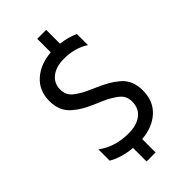

<svg xmlns="http://www.w3.org/2000/svg" viewBox="-270 -859 1044 1044"><g transform="rotate(-45 252.5 -337.0)"><path d="M417 -648.9Q374 -669.9 314.9 -676.8V-783.2H246.1V-679.2Q162.1 -672.9 107.7 -625Q53.2 -577.1 53.2 -497.1Q53.2 -459 65.7 -429Q78.1 -398.9 103.5 -377Q128.9 -355 152.3 -341.6Q175.8 -328.1 211.9 -312Q217.8 -309.1 230 -304.2Q271 -287.1 285.4 -279.5Q299.8 -272 325.4 -254.9Q351.1 -237.8 360.6 -219.2Q370.1 -200.7 370.1 -176.8Q370.1 -125 333.5 -96.4Q296.9 -67.9 233.9 -67.9Q129.4 -67.9 56.2 -123V-36.1Q112.8 -2.9 194.8 4.9V108.9H264.2V5.9Q349.1 -1 401.6 -49.1Q454.1 -97.2 454.1 -179.2Q454.1 -217.8 441.2 -248.8Q428.2 -279.8 401.1 -302Q374 -324.2 350.1 -337.6Q326.2 -351.1 288.1 -368.2Q283.7 -370.1 276.9 -373Q237.8 -390.1 223.4 -397.5Q209 -404.8 183.6 -421.9Q158.2 -439 148.7 -457.5Q139.2 -476.1 139.2 -501Q139.2 -546.9 175 -575.4Q210.9 -604 272 -604Q356 -604 417 -564Z"/></g></svg>

Font: FAU Chimera
Style: Regular
Weight: 400
Version: Version 1.002;hotconv 1.0.117;makeotfexe 2.5.65602